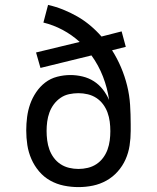

<svg xmlns="http://www.w3.org/2000/svg" viewBox="-20 -755 640 783"><path d="M300 8Q270 8 240.5 2Q211 -4 185 -18.5Q159 -33 139.5 -56Q120 -79 108 -106.5Q96 -134 91.5 -163.5Q87 -193 87 -223Q87 -250 90.5 -277.5Q94 -305 103 -330.5Q112 -356 127.5 -379Q143 -402 164.5 -418.5Q186 -435 213 -442Q240 -449 267 -449Q292 -449 317 -443Q342 -437 363 -423.5Q384 -410 399.5 -390Q415 -370 425 -347Q418 -396 400 -442.5Q382 -489 353 -529L145 -478L127 -541L305 -584Q273 -613 235.5 -633Q198 -653 157 -663L176 -735Q207 -728 237 -716Q267 -704 295 -688Q323 -672 348 -651Q373 -630 394 -606L476 -627L493 -564L437 -550Q458 -517 473.5 -480.5Q489 -444 498.5 -405.5Q508 -367 510.5 -327.5Q513 -288 513 -248V-221Q513 -191 508.5 -161.5Q504 -132 492 -105Q480 -78 460 -55.5Q440 -33 414 -18.5Q388 -4 359 2Q330 8 300 8ZM300 -66Q319 -66 338 -70.5Q357 -75 373 -85.5Q389 -96 400.5 -111.5Q412 -127 418.5 -145Q425 -163 427.5 -182Q430 -201 430 -220Q430 -240 427.5 -259Q425 -278 418.5 -296Q412 -314 400.5 -329.5Q389 -345 373 -355.5Q357 -366 338 -370.5Q319 -375 300 -375Q281 -375 262 -371Q243 -367 227 -356Q211 -345 199.5 -329.5Q188 -314 181.5 -296Q175 -278 172.5 -259Q170 -240 170 -221Q170 -202 172.5 -182.5Q175 -163 181.5 -145Q188 -127 199.5 -111.5Q211 -96 227 -85.5Q243 -75 262 -70.5Q281 -66 300 -66Z"/></svg>

Font: Iosevka HT Extended
Style: Regular
Weight: 400
Width: 7
Monospace: yes
Designer: Belleve Invis
Foundry: Belleve Invis
Version: Version 32.3.0; ttfautohint (v1.8.4)